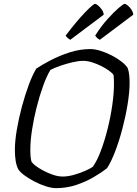

<svg xmlns="http://www.w3.org/2000/svg" viewBox="-20 -974 710 994"><path d="M271 0Q247 0 217.5 -9.5Q188 -19 159 -34Q130 -49 107.5 -65.5Q85 -82 75 -97Q65 -116 61 -142Q57 -168 57 -198Q57 -243 67 -302Q77 -361 93.5 -422.5Q110 -484 129.5 -536Q149 -588 168 -619Q198 -639 243 -662.5Q288 -686 341 -703Q394 -720 448 -720Q471 -720 500 -711Q529 -702 557.5 -687.5Q586 -673 608.5 -655.5Q631 -638 641 -622Q647 -605 649 -584.5Q651 -564 651 -545Q651 -499 641 -436.5Q631 -374 614 -309Q597 -244 576 -189.5Q555 -135 534 -103Q506 -81 465 -57Q424 -33 374.5 -16.5Q325 0 271 0ZM304 -60Q332 -60 363.5 -69Q395 -78 421 -89.5Q447 -101 460 -110Q482 -140 502 -193Q522 -246 537.5 -308.5Q553 -371 561.5 -431.5Q570 -492 570 -538Q570 -551 569.5 -563Q569 -575 568 -586Q563 -594 546.5 -606.5Q530 -619 506.5 -631Q483 -643 458 -651Q433 -659 411 -659Q386 -659 354.5 -651.5Q323 -644 292.5 -633.5Q262 -623 241 -612Q222 -581 203.5 -530Q185 -479 170 -420Q155 -361 146 -303Q137 -245 137 -199Q137 -158 143 -137Q153 -122 181.5 -104Q210 -86 243.5 -73Q277 -60 304 -60ZM497 -768Q490 -771 483 -777.5Q476 -784 473 -790Q504 -839 537 -875.5Q570 -912 594.5 -933Q619 -954 626 -954Q631 -954 641.5 -945.5Q652 -937 660.5 -924Q669 -911 670 -898ZM344 -768Q336 -772 329 -778.5Q322 -785 320 -790Q377 -865 420 -909.5Q463 -954 472 -954Q478 -954 488 -945.5Q498 -937 507 -924.5Q516 -912 517 -898Z"/></svg>

Font: Texturina Extralight
Style: Italic
Weight: 200
Italic angle: -11°
Designer: Guillermo Torres Carreño
Foundry: Omnibus-Type
Version: Version 1.002; ttfautohint (v1.8.3)